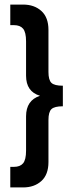

<svg xmlns="http://www.w3.org/2000/svg" viewBox="-20 -770 316 840"><path d="M25 -40H41Q68 -40 81 -55.5Q94 -71 94 -111V-261Q94 -331 155 -351Q94 -369 94 -439V-589Q94 -629 81 -644.5Q68 -660 41 -660H25V-750H81Q130 -750 161 -722Q192 -694 192 -639V-455Q192 -420 205 -407.5Q218 -395 255 -395V-305Q218 -305 205 -292.5Q192 -280 192 -245V-61Q192 -6 161 22Q130 50 81 50H25Z"/></svg>

Font: Booming Bebas 2
Style: Regular
Weight: 400
Designer: Ryoichi Tsunekawa
Foundry: Ryoichi Tsunekawa
Version: Version 2.000